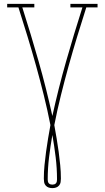

<svg xmlns="http://www.w3.org/2000/svg" viewBox="-20 -755 540 990"><path d="M250 215Q240 215 231 212Q222 209 215.5 201.5Q209 194 207.5 184.5Q206 175 206 166Q206 131 209.5 96.5Q213 62 217.5 27.5Q222 -7 228 -41.5Q234 -76 240 -110Q225 -187 206 -263.5Q187 -340 166 -415.5Q145 -491 122 -566.5Q99 -642 75 -717H17V-735H157V-717H95Q139 -579 179 -439Q219 -299 250 -157Q281 -299 321 -439Q361 -579 405 -717H343V-735H483V-717H425Q401 -642 378 -566.5Q355 -491 334 -415.5Q313 -340 294 -263.5Q275 -187 260 -110Q266 -76 272 -41.5Q278 -7 282.5 27.5Q287 62 290.5 96.5Q294 131 294 166Q294 175 292.5 184.5Q291 194 284.5 201.5Q278 209 269 212Q260 215 250 215ZM250 197Q255 197 260 195.5Q265 194 268.5 190Q272 186 273 180.5Q274 175 274 170Q274 113 267 55.5Q260 -2 250 -59Q240 -2 233 55.5Q226 113 226 170Q226 175 227 180.5Q228 186 231.5 190Q235 194 240 195.5Q245 197 250 197Z"/></svg>

Font: Iosevka Curly Slab Thin
Style: Regular
Weight: 100
Monospace: yes
Designer: Belleve Invis
Foundry: Belleve Invis
Version: Version 22.1.2; ttfautohint (v1.8.4)